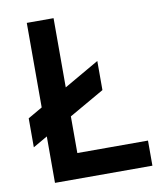

<svg xmlns="http://www.w3.org/2000/svg" viewBox="-82 -785 713 851"><g transform="rotate(-10 275.0 -360.0)"><path d="M96.5 0H535V-113H217V-278L375 -368.5V-499.5L217 -408.5V-720H96.5V-339.5L31.5 -302V-171.5L96.5 -209Z"/></g></svg>

Font: Manrope
Style: Bold
Weight: 700
Designer: Mikhail Sharanda
Foundry: Mikhail Sharanda
Version: Version 4.505;FEAKit 1.0